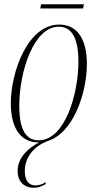

<svg xmlns="http://www.w3.org/2000/svg" viewBox="-20 -662 461 906"><path d="M170 -622H372L376 -642H174ZM160 10H165C117 34 63 80 63 145C63 190 89 224 140 224C158 224 173 219 194 208L197 197C182 206 165 213 148 213C123 213 97 198 97 146C97 78 141 29 203 4C329 -33 390 -230 390 -359C390 -492 334 -546 260 -546C109 -546 31 -319 31 -175C31 -49 84 10 160 10ZM163 0C106 0 71 -44 71 -162C71 -327 140 -536 257 -536C317 -536 350 -485 350 -372C350 -215 285 0 163 0Z"/></svg>

Font: Noto Serif Display ExtraCondensed ExtraLight
Style: Italic
Weight: 200
Width: 2
Italic angle: -12°
Designer: Monotype Design Team
Foundry: Monotype Imaging Inc.
Version: Version 2.009